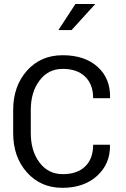

<svg xmlns="http://www.w3.org/2000/svg" viewBox="-20 -922 626 953"><path d="M442.4 -203.6H524.9L525.9 -201.2Q527.8 -109.4 462.4 -49.6Q397 10.3 289.6 10.3Q182.1 10.3 113.8 -66.2Q45.4 -142.6 45.4 -261.7V-375.5Q45.4 -494.6 113.8 -571.3Q182.1 -647.9 291 -647.9Q399.9 -647.9 464.1 -590.6Q528.3 -533.2 526.4 -437L525.4 -434.6H442.4Q442.4 -502.9 402.6 -541.5Q362.8 -580.1 291.3 -580.1Q219.7 -580.1 176.3 -522.5Q132.8 -464.8 132.8 -376.5V-261.7Q132.8 -172.4 176.3 -115Q219.7 -57.6 291.5 -57.6Q363.3 -57.6 402.8 -95.9Q442.4 -134.3 442.4 -203.6ZM270 -772.9 354.5 -902.3H453.1L335.4 -772.9Z"/></svg>

Font: Yantramanav
Style: Regular
Weight: 400
Version: Version 1.000;PS 1.0;hotconv 1.0.72;makeotf.lib2.5.5900; ttf